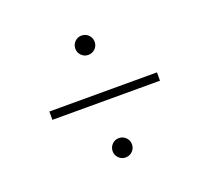

<svg xmlns="http://www.w3.org/2000/svg" viewBox="-81 -648 660 607"><g transform="rotate(-20 249.5 -344.0)"><path d="M69 -330V-358H431V-330ZM246 -139Q233 -139 223.5 -148.5Q214 -158 214 -171Q214 -185 223.5 -194.5Q233 -204 246 -204Q260 -204 269.5 -194.5Q279 -185 279 -171Q279 -158 269.5 -148.5Q260 -139 246 -139ZM246 -484Q233 -484 223.5 -493.5Q214 -503 214 -516Q214 -530 223.5 -539.5Q233 -549 246 -549Q260 -549 269.5 -539.5Q279 -530 279 -516Q279 -503 269.5 -493.5Q260 -484 246 -484Z"/></g></svg>

Font: Roundo Variable
Style: Regular
Weight: 200
Designer: Shiva Nallaperumal
Foundry: Indian Type Foundry
Version: Version 2.000